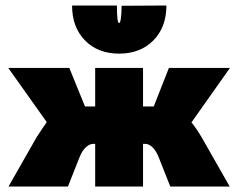

<svg xmlns="http://www.w3.org/2000/svg" viewBox="-20 -678 866 698"><path d="M713 -179 815 0H599L557 -106Q547 -131 534 -143Q521 -155 508 -155H500V0H326V-155H319Q306 -155 292.5 -143Q279 -131 269 -106L227 0H11L113 -179Q135 -213 150 -234L10 -431H232L289 -291H326V-431H500V-291H539L594 -431H816L676 -233Q692 -214 713 -179ZM585 -658 422 -657Q422 -629 419.5 -611.5Q417 -594 413 -594Q405 -594 405 -658H242Q242 -579 289 -531Q336 -483 413 -483Q490 -483 537.5 -531Q585 -579 585 -658Z"/></svg>

Font: Ysabeau Heavy
Style: Regular
Weight: 800
Designer: Christian Thalmann (Catharsis Fonts)
Version: Version 0.003